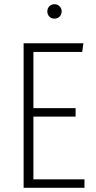

<svg xmlns="http://www.w3.org/2000/svg" viewBox="-20 -889 455 909"><path d="M272 -835Q272 -820.3 262.2 -810.5Q252.4 -800.8 237.8 -800.8Q223.1 -800.8 213.6 -810.5Q204.1 -820.3 204.1 -835Q204.1 -849.1 213.6 -859.1Q223.1 -869.1 237.8 -869.1Q252.4 -869.1 262.2 -858.9Q272 -848.6 272 -835ZM375 -684.1 369.1 -643.1H138.2V-377H337.9V-336.9H138.2V-40H379.9V0H91.8V-684.1Z"/></svg>

Font: Fira Sans Compressed ExtraLight
Style: Regular
Weight: 250
Width: 1
Designer: Carrois Corporate & Edenspiekermann AG
Foundry: Carrois Corporate GbR & Edenspiekermann AG
Version: Version 4.203;PS 004.203;hotconv 1.0.88;makeotf.lib2.5.64775